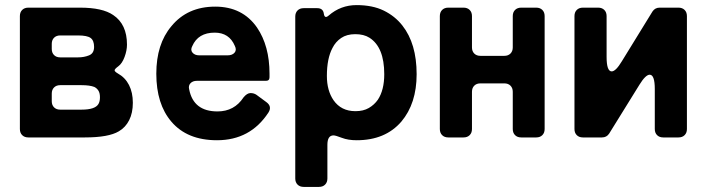

<svg xmlns="http://www.w3.org/2000/svg" viewBox="-20 -539 2773 753"><path d="M58 -33V-476Q58 -491 67 -500Q76 -509 91 -509H294Q382 -509 424 -480Q478 -444 478 -364Q478 -341 468.5 -315.5Q459 -290 444 -279Q429 -268 429.5 -263Q430 -258 442 -251Q471 -235 486 -205.5Q501 -176 501 -136Q501 -96 486.5 -67.5Q472 -39 446 -24Q406 0 313 0H91Q76 0 67 -9Q58 -18 58 -33ZM216 -314H286Q310 -314 329.5 -322Q349 -330 349 -355Q349 -380 335.5 -390Q322 -400 286 -400H216Q201 -400 192 -391Q183 -382 183 -367V-347Q183 -332 192 -323Q201 -314 216 -314ZM216 -109H300Q353 -109 366 -131Q372 -141 372 -157.5Q372 -174 366 -183.5Q360 -193 350 -198Q332 -205 300 -205H216Q201 -205 192 -196Q183 -187 183 -172V-142Q183 -127 192 -118Q201 -109 216 -109Z M831 11Q714 11 652 -62Q593 -131 593 -250Q593 -366 652 -436Q715 -513 824 -513Q931 -513 988 -431Q1037 -359 1037 -250V-236Q1037 -222 1023 -222H752Q736 -222 727 -212.5Q718 -203 722 -188Q739 -102 833 -102Q899 -102 935 -157Q949 -174 962.5 -174Q976 -174 986 -167L1024 -139Q1048 -122 1033 -98Q962 11 831 11ZM761 -322H873Q891 -322 900 -332.5Q909 -343 901 -359Q879 -411 822 -411Q757 -411 734 -358Q726 -343 735 -332.5Q744 -322 761 -322Z M1138 161V-474Q1138 -489 1147 -498Q1156 -507 1171 -507H1224Q1247 -507 1250 -485.5Q1253 -464 1269 -478Q1316 -519 1378.5 -519Q1441 -519 1485 -497.5Q1529 -476 1558 -439Q1614 -368 1614 -248Q1614 -133 1554 -62Q1491 11 1379 11Q1345 11 1320.5 1.5Q1296 -8 1288 -8Q1264 -8 1264 29V161Q1264 176 1255 185Q1246 194 1231 194H1171Q1156 194 1147 185Q1138 176 1138 161ZM1374 -103Q1405 -103 1426.5 -115.5Q1448 -128 1462 -148Q1487 -186 1487 -248Q1487 -354 1429 -391Q1407 -405 1373.5 -405Q1340 -405 1318 -390Q1296 -375 1284 -351Q1262 -310 1262 -241Q1262 -184 1288 -146Q1318 -103 1374 -103Z M1705 -33V-476Q1705 -491 1714 -500Q1723 -509 1738 -509H1798Q1813 -509 1822 -500Q1831 -491 1831 -476V-353Q1831 -338 1840 -329Q1849 -320 1864 -320H1958Q1973 -320 1982 -329Q1991 -338 1991 -353V-476Q1991 -491 2000 -500Q2009 -509 2024 -509H2083Q2098 -509 2107 -500Q2116 -491 2116 -476V-33Q2116 -18 2107 -9Q2098 0 2083 0H2024Q2009 0 2000 -9Q1991 -18 1991 -33V-179Q1991 -194 1982 -203Q1973 -212 1958 -212H1864Q1849 -212 1840 -203Q1831 -194 1831 -179V-33Q1831 -18 1822 -9Q1813 0 1798 0H1738Q1723 0 1714 -9Q1705 -18 1705 -33Z M2233 -33V-476Q2233 -491 2242 -500Q2251 -509 2266 -509H2326Q2341 -509 2350 -500Q2359 -491 2359 -476V-316Q2359 -259 2379 -259Q2395 -259 2419 -299L2539 -494Q2549 -509 2567 -509H2641Q2656 -509 2665 -500Q2674 -491 2674 -476V-33Q2674 -18 2665 -9Q2656 0 2641 0H2581Q2566 0 2557 -9Q2548 -18 2548 -33V-190Q2548 -246 2528 -246Q2512 -246 2488 -207L2369 -15Q2359 0 2341 0H2266Q2251 0 2242 -9Q2233 -18 2233 -33Z"/></svg>

Font: Tsunagi Gothic Black
Style: Regular
Weight: 900
Designer: Yoshimichi Ohira
Foundry: Positype
Version: Version 1.001